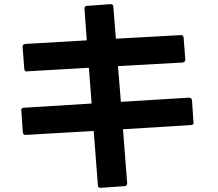

<svg xmlns="http://www.w3.org/2000/svg" viewBox="-20 -836 1040 918"><path d="M905 -253 898 -356C897 -364 892 -369 884 -369H883L558 -349L544 -520L853 -537C861 -538 866 -543 866 -551V-552L858 -655C858 -664 853 -668 845 -668H843L534 -651L522 -803C522 -812 517 -816 509 -816H507L397 -808C388 -808 384 -803 384 -795V-793L395 -643L102 -626C93 -625 88 -621 88 -613V-612V-611L96 -508C96 -499 101 -494 109 -494C109 -494 110 -494 110 -495L405 -512L418 -341L95 -321C86 -321 81 -316 81 -308C81 -308 81 -307 82 -307L89 -204C90 -195 94 -191 103 -191H104L428 -210L448 49C448 58 453 62 461 62H463L575 54C583 54 588 49 588 41V39L568 -218L892 -238C901 -238 906 -243 906 -250V-251Z"/></svg>

Font: LINE Seed JP App_OTF Bold
Style: Regular
Weight: 700
Designer: LINE & Fontrix & Fontworks
Version: Version 1.009